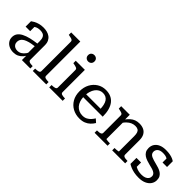

<svg xmlns="http://www.w3.org/2000/svg" viewBox="122 -1662 2594 2594"><g transform="rotate(45 1419.5 -365.0)"><path d="M368 0V-82Q357 -63 343 -48Q318 -20 285 -5Q252 10 210 10Q167 10 131.5 -6Q96 -22 74.5 -52.5Q53 -83 53 -124Q53 -165 74 -195.5Q95 -226 137 -248Q179 -270 241 -285Q293 -297 358 -305V-350Q358 -392 346.5 -416.5Q335 -441 313 -451Q291 -461 259 -461Q210 -461 179 -441Q175 -439 171 -436V-355H84V-458Q99 -470 124.5 -484Q150 -498 186 -508Q222 -518 265 -518Q300 -518 332 -510Q364 -502 390 -483.5Q416 -465 431 -434.5Q446 -404 446 -359V-81Q446 -67 457 -59Q468 -51 486.5 -48Q505 -45 529 -45V0ZM358 -255Q324 -251 296 -245Q257 -237 228.5 -226Q200 -215 182 -200.5Q164 -186 155 -167Q146 -148 146 -125Q146 -101 157 -83Q168 -65 188 -55Q208 -45 234 -45Q269 -45 296.5 -62Q324 -79 346 -110Q352 -119 358 -130Z M749 -735V-81Q749 -59 772 -52Q795 -45 831 -45H833V0H576V-45H578Q614 -45 637 -52Q660 -59 660 -81V-642Q660 -657 652 -665Q644 -673 628 -678Q612 -683 586 -687L575 -689V-735Z M1014 -619Q988 -619 970.5 -635.5Q953 -652 953 -680Q953 -708 970.5 -724Q988 -740 1014 -740Q1040 -740 1057.5 -724Q1075 -708 1075 -680Q1075 -652 1057.5 -635.5Q1040 -619 1014 -619ZM1063 -508V-81Q1063 -59 1086.5 -52Q1110 -45 1146 -45H1147V0H890V-45H891Q927 -45 950.5 -52Q974 -59 974 -81V-415Q974 -437 956 -445Q938 -453 900 -460L889 -462V-508Z M1308 -231Q1310 -194 1320 -164Q1332 -126 1355 -100Q1378 -74 1409 -60.5Q1440 -47 1476 -47Q1517 -47 1546.5 -63Q1576 -79 1596.5 -102.5Q1617 -126 1631 -149L1678 -107Q1659 -75 1631 -48Q1603 -21 1564.5 -5.5Q1526 10 1474 10Q1401 10 1342.5 -22Q1284 -54 1250 -113Q1216 -172 1216 -252Q1216 -331 1248 -390.5Q1280 -450 1334.5 -484Q1389 -518 1456 -518Q1511 -518 1552.5 -500Q1594 -482 1622.5 -446.5Q1651 -411 1666 -357Q1681 -303 1681 -231ZM1309 -287H1585Q1583 -323 1577 -352Q1569 -389 1553 -413Q1537 -437 1513 -449Q1489 -461 1456 -461Q1425 -461 1398 -446.5Q1371 -432 1350.5 -404.5Q1330 -377 1319 -338Q1312 -314 1309 -287Z M1757 0V-45H1759Q1783 -45 1801.5 -48Q1820 -51 1830.5 -59Q1841 -67 1841 -81V-415Q1841 -430 1833 -437.5Q1825 -445 1808.5 -450Q1792 -455 1767 -460L1757 -462V-508H1921V-419Q1944 -449 1968 -470Q1995 -494 2027 -506Q2059 -518 2098 -518Q2146 -518 2181.5 -501Q2217 -484 2237 -448.5Q2257 -413 2257 -357V-81Q2257 -67 2267.5 -59Q2278 -51 2296.5 -48Q2315 -45 2339 -45H2341V0H2093V-45H2095Q2109 -45 2126 -46Q2143 -47 2155.5 -49.5Q2168 -52 2168 -55V-346Q2168 -384 2160 -408Q2152 -432 2133.5 -443.5Q2115 -455 2083 -455Q2050 -455 2020 -442Q1990 -429 1964 -404Q1946 -387 1930 -365V-55Q1930 -52 1942 -49.5Q1954 -47 1971 -46Q1988 -45 2002 -45H2005V0Z M2722 -132Q2722 -153 2711 -167Q2700 -181 2681.5 -190.5Q2663 -200 2639.5 -206.5Q2616 -213 2590 -219Q2559 -227 2528.5 -237Q2498 -247 2473 -263.5Q2448 -280 2433 -305.5Q2418 -331 2418 -370Q2418 -414 2440 -447.5Q2462 -481 2503.5 -499.5Q2545 -518 2604 -518Q2650 -518 2684.5 -511Q2719 -504 2742 -493.5Q2765 -483 2776 -474V-365H2690V-441Q2674 -451 2654 -456Q2631 -461 2604 -461Q2552 -461 2526 -438.5Q2500 -416 2500 -381Q2500 -359 2511.5 -344Q2523 -329 2542.5 -319.5Q2562 -310 2586.5 -303Q2611 -296 2638 -289Q2668 -282 2698 -272Q2728 -262 2752.5 -246Q2777 -230 2791.5 -205Q2806 -180 2806 -142Q2806 -99 2782 -64.5Q2758 -30 2713.5 -10Q2669 10 2606 10Q2558 10 2519.5 2.5Q2481 -5 2451 -17.5Q2421 -30 2397 -45V-160H2485V-78Q2489 -75 2493 -73Q2516 -60 2544 -53.5Q2572 -47 2605 -47Q2641 -47 2667 -57Q2693 -67 2707.5 -86Q2722 -105 2722 -132Z"/></g></svg>

Font: Roboto Serif 20pt
Style: Regular
Weight: 400
Designer: Greg Gazdowicz
Foundry: Commercial Type
Version: Version 1.008